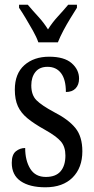

<svg xmlns="http://www.w3.org/2000/svg" viewBox="-20 -786 401 816"><path d="M173 10Q106 10 68 -16Q30 -42 30 -94Q30 -129 47.5 -143Q65 -157 87 -157Q87 -104 108.5 -69Q130 -34 175 -34Q217 -34 237.5 -58Q258 -82 258 -125Q258 -162 239 -184.5Q220 -207 170 -235Q125 -260 97 -283Q69 -306 56 -334.5Q43 -363 43 -405Q43 -473 83.5 -509Q124 -545 189 -545Q253 -545 284.5 -517.5Q316 -490 316 -452Q316 -426 301.5 -410.5Q287 -395 260 -395Q260 -448 239.5 -475Q219 -502 182 -502Q148 -502 130.5 -480Q113 -458 113 -423Q113 -382 135 -360Q157 -338 209 -310Q270 -279 300 -242.5Q330 -206 330 -143Q330 -73 288.5 -31.5Q247 10 173 10ZM143 -606Q135 -629 120 -655.5Q105 -682 89.5 -708Q74 -734 61 -753V-766H98Q119 -741 142.5 -715.5Q166 -690 184 -661Q202 -690 225.5 -715.5Q249 -741 270 -766H307V-753Q295 -734 279 -708Q263 -682 249 -655.5Q235 -629 226 -606Z"/></svg>

Font: Noto Serif Ethiopic ExtraCondensed
Style: Regular
Weight: 400
Width: 2
Designer: Monotype Design Team
Foundry: Monotype Imaging Inc.
Version: Version 2.102; ttfautohint (v1.8.4.7-5d5b)